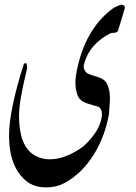

<svg xmlns="http://www.w3.org/2000/svg" viewBox="-20 -688 585 828"><path d="M515.1 -664.1 519 -655.8Q509.8 -622.1 488.8 -555.2Q484.9 -547.9 475.1 -546.9Q459 -545.9 457 -544.9Q366.2 -499 342.8 -413.1Q335.9 -389.2 356 -372.1Q363.8 -367.2 400.9 -356Q429.2 -348.1 439.9 -329.1Q454.1 -304.2 454.1 -264.2Q454.1 -251 452.1 -230Q450.2 -204.1 450.2 -196.8Q433.1 -102.1 387.2 -25.9Q335 60.1 256.8 102.1Q222.2 120.1 179.2 120.1Q127.9 120.1 95.2 94.2Q20 34.2 19 -100.1Q18.1 -209 83 -413.1Q83 -413.1 91.8 -416Q97.2 -412.1 97.2 -394Q62 -252 62 -189.9Q62 -61 125 -21Q155.8 -1 194.8 -1Q262.2 -1 338.9 -56.2Q411.1 -122.1 418.9 -186Q422.9 -216.8 403.8 -228Q377.9 -234.9 352.1 -243.2Q323.2 -253.9 314.2 -277.8Q305.2 -301.8 305.2 -331.1Q305.2 -358.9 315.9 -404.8Q356 -573.2 471.2 -654.8Q499 -668 502.9 -668Q508.8 -668 515.1 -664.1Z"/></svg>

Font: Jameel Khushkhati
Style: Regular
Weight: 400
Version: Version 3.5